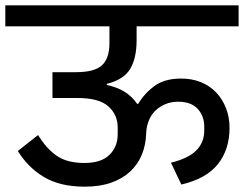

<svg xmlns="http://www.w3.org/2000/svg" viewBox="-40 -718 916 721"><path d="M278 -17Q186 -17 125.5 -53Q65 -89 27 -151L103 -211Q134 -160 173 -133Q212 -106 277 -106Q340 -106 371 -136.5Q402 -167 402 -214V-239Q402 -287 367 -318.5Q332 -350 251 -350H157V-447H246Q315 -447 343 -473Q371 -499 371 -556V-619H-20V-698H856V-619H473V-567Q473 -500 449 -459.5Q425 -419 361 -403V-399Q399 -391 427.5 -373.5Q456 -356 475 -328H479Q502 -367 540 -395Q578 -423 640 -423Q682 -423 715.5 -409Q749 -395 772.5 -370Q796 -345 809 -311Q822 -277 822 -238Q822 -157 778.5 -102Q735 -47 641 -25L602 -107Q667 -123 697 -153Q727 -183 727 -228V-243Q727 -282 702.5 -309Q678 -336 629 -336Q602 -336 580 -326.5Q558 -317 542.5 -301.5Q527 -286 518.5 -264.5Q510 -243 509 -219Q508 -175 493 -138Q478 -101 449 -74Q420 -47 377.5 -32Q335 -17 278 -17Z"/></svg>

Font: IBM Plex Sans Devanagari Medium
Style: Regular
Weight: 500
Designer: Mike Abbink, Paul van der Laan, Pieter van Rosmalen, Erin McLaughlin
Foundry: Bold Monday
Version: Version 1.1